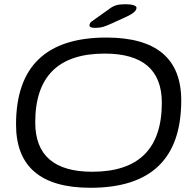

<svg xmlns="http://www.w3.org/2000/svg" viewBox="-20 -884 917 910"><path d="M409 6Q56 6 56 -294Q56 -706 484 -706Q839 -706 839 -408Q839 6 409 6ZM417 -70Q747 -70 747 -397Q747 -630 476 -630Q147 -630 147 -304Q147 -70 417 -70ZM429 -752Q404 -752 404 -764Q404 -768 407 -774Q410 -780 417 -784L497 -841Q514 -854 530.5 -859Q547 -864 575 -864Q598 -864 612.5 -859.5Q627 -855 627 -847Q627 -827 582 -806L510 -773Q488 -763 471 -757.5Q454 -752 429 -752Z"/></svg>

Font: Asap Expanded Expanded Regular
Style: Italic
Weight: 400
Width: 7
Italic angle: -6°
Designer: Pablo Cosgaya
Foundry: Omnibus-Type
Version: Version 3.001; ttfautohint (v1.8.4.7-5d5b)